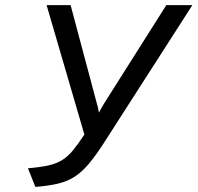

<svg xmlns="http://www.w3.org/2000/svg" viewBox="-20 -720 774 752"><path d="M118.5 12 89.5 -61Q138.5 -65 170.2 -72.2Q202 -79.5 224.5 -93.8Q247 -108 266.5 -132Q286 -156 310.5 -193L162.5 -700H256.5L359.5 -314Q362 -306 364 -297Q366 -288 367.5 -279Q372 -288 378 -298.2Q384 -308.5 388.5 -316L631.5 -700H733.5L385.5 -158Q354 -109.5 327.5 -78Q301 -46.5 272.5 -28Q244 -9.5 207.2 -0.8Q170.5 8 118.5 12Z"/></svg>

Font: Overpass
Style: Italic
Weight: 400
Italic angle: -10°
Designer: Delve Withrington, Dave Bailey, Thomas Jockin
Foundry: Delve Fonts LLC
Version: Version 4.000